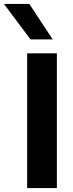

<svg xmlns="http://www.w3.org/2000/svg" viewBox="-77 -949 367 969"><path d="M-57 -929H71L189 -750H77ZM210 0H60V-680H210Z"/></svg>

Font: Puffins on Iceburgs(2)
Style: on-Iceburgs-Bold
Weight: 700
Version: Version 1.0